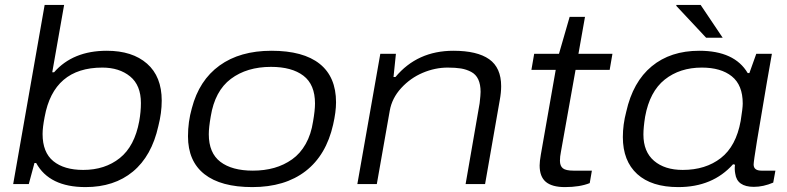

<svg xmlns="http://www.w3.org/2000/svg" viewBox="-20 -743 3177 775"><path d="M325.2 12.2Q179.2 12.2 126 -85H119.1L96.2 0H33.2L160.2 -723.1H238.8L190.9 -451.2H198.2Q274.4 -538.1 411.1 -538.1Q514.2 -538.1 573.5 -486.1Q632.8 -434.1 632.8 -336.9Q632.8 -287.1 619.1 -233.9Q592.3 -113.3 516.6 -50.5Q440.9 12.2 325.2 12.2ZM315.9 -57.1Q403.8 -57.1 463.6 -105Q523.4 -152.8 542 -253.9Q548.8 -292 548.8 -327.1Q548.8 -398.9 505.1 -434.6Q461.4 -470.2 393.1 -470.2Q196.3 -470.2 160.2 -271Q151.9 -228.5 151.9 -202.1Q151.9 -127.9 195.3 -92.5Q238.8 -57.1 315.9 -57.1Z M998.5 12.2Q871.6 12.2 805.2 -40Q738.8 -92.3 738.8 -192.9Q738.8 -251.5 754.4 -306.2Q783.7 -418.9 866.2 -478.5Q948.7 -538.1 1075.7 -538.1Q1204.1 -538.1 1270.3 -485.4Q1336.4 -432.6 1336.4 -330.1Q1336.4 -291.5 1324.7 -240.2Q1296.9 -116.7 1213.4 -52.2Q1129.9 12.2 998.5 12.2ZM1000.5 -54.2Q1047.4 -54.2 1086.9 -65.4Q1126.5 -76.7 1159.2 -99.9Q1191.9 -123 1213.9 -161.9Q1235.8 -200.7 1243.7 -252.9Q1251.5 -297.4 1251.5 -325.2Q1251.5 -401.9 1204.6 -437.5Q1157.7 -473.1 1073.7 -473.1Q976.6 -473.1 911.9 -424.6Q847.2 -376 830.6 -272.9Q822.8 -228.5 822.8 -201.2Q822.8 -125.5 869.6 -89.8Q916.5 -54.2 1000.5 -54.2Z M1422.4 0 1515.1 -525.9H1578.1L1568.4 -432.1H1576.2Q1664.6 -538.1 1810.1 -538.1Q1906.2 -538.1 1954.6 -503.9Q2002.9 -469.7 2002.9 -395Q2002.9 -369.1 1997.1 -337.9L1938 0H1859.4L1916 -326.2Q1919.9 -360.4 1919.9 -372.1Q1919.9 -402.3 1910.4 -422.6Q1900.9 -442.9 1881.8 -452.9Q1862.8 -462.9 1840.8 -466.6Q1818.8 -470.2 1787.1 -470.2Q1736.3 -470.2 1686.5 -449.2Q1636.7 -428.2 1599.4 -387.5Q1562 -346.7 1553.2 -295.9L1501 0Z M2260.3 12.2Q2208.5 12.2 2183.3 -8.8Q2158.2 -29.8 2158.2 -75.2Q2158.2 -90.8 2163.1 -119.1L2223.1 -460.9H2125L2136.2 -525.9H2236.3L2279.3 -674.8H2341.3L2314.9 -525.9H2452.1L2440.9 -460.9H2303.2L2244.1 -129.9Q2240.2 -110.8 2240.2 -94.2Q2240.2 -73.2 2252 -63.7Q2263.7 -54.2 2294.9 -54.2H2369.1L2360.4 -3.9Q2320.3 12.2 2260.3 12.2Z M2830.1 -590.8 2710 -719.2V-723.1H2808.1L2897 -590.8ZM2717.8 12.2Q2609.9 12.2 2552 -40.5Q2494.1 -93.3 2494.1 -189.9Q2494.1 -240.2 2507.8 -292Q2534.7 -412.6 2610.6 -475.3Q2686.5 -538.1 2802.7 -538.1Q2944.8 -538.1 2998 -448.2H3004.9L3032.7 -525.9H3095.7L3075.7 -412.1Q3022 -101.1 3022 -79.1Q3022 -54.2 3053.7 -54.2H3109.9L3101.1 -5.9Q3061 11.2 3022.9 11.2Q2955.1 11.2 2947.8 -42Q2944.3 -60.1 2946.8 -78.1L2939 -80.1Q2856.9 12.2 2717.8 12.2ZM2735.8 -57.1Q2828.1 -57.1 2889.6 -105Q2951.2 -152.8 2969.7 -254.9Q2978 -306.2 2978 -325.2Q2978 -399.4 2934.1 -434.8Q2890.1 -470.2 2813 -470.2Q2724.1 -470.2 2663.3 -421.9Q2602.5 -373.5 2584 -272Q2577.1 -228.5 2577.1 -200.2Q2577.1 -130.4 2620.1 -93.8Q2663.1 -57.1 2735.8 -57.1Z"/></svg>

Font: Archivo Expanded Light
Style: Italic
Weight: 300
Width: 7
Italic angle: -10°
Designer: Hector Gatti
Foundry: Omnibus-Type
Version: Version 2.001